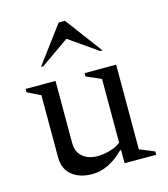

<svg xmlns="http://www.w3.org/2000/svg" viewBox="-108 -792 776 887"><g transform="rotate(-15 280.5 -348.5)"><path d="M225 10Q166 10 128.5 -19.5Q91 -49 91 -107V-403L28 -434V-450H171V-154Q171 -110 198.5 -87Q226 -64 270 -64Q297 -64 329.5 -73Q362 -82 381 -99V-403L310 -434V-450H461V-45L532 -16V0H381V-63H376Q303 10 225 10ZM123 -530 255 -707H285L417 -530H406L270 -625L134 -530Z"/></g></svg>

Font: Spectral
Style: Regular
Weight: 400
Designer: Jean-Baptiste Levee
Foundry: Production Type
Version: Version 1.002